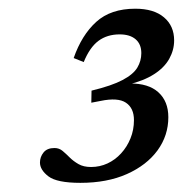

<svg xmlns="http://www.w3.org/2000/svg" viewBox="-20 -704 410 430"><path d="M184.5 -474 185 -501Q230.5 -512 254.5 -524.8Q278.5 -537.5 287.5 -552.5Q296.5 -567.5 296.5 -585Q296.5 -605 283.8 -616Q271 -627 248 -627Q220 -627 200.5 -612.5Q181 -598 167.5 -565L145 -574Q163 -625.5 195.5 -655Q228 -684.5 283 -684.5Q324.5 -684.5 347.2 -665.2Q370 -646 370 -613.5Q370 -592 359 -572.2Q348 -552.5 325 -537.8Q302 -523 266.5 -514.5L270.5 -517Q312.5 -517.5 334.8 -497.2Q357 -477 357 -441.5Q357 -400.5 332.8 -367.2Q308.5 -334 264.2 -314.2Q220 -294.5 160 -294.5Q107.5 -294.5 88.5 -309Q69.5 -323.5 69.5 -340Q69.5 -352.5 77.5 -362.5Q85.5 -372.5 102 -372.5Q112.5 -372.5 120.2 -366Q128 -359.5 136.2 -351.2Q144.5 -343 155.8 -336.5Q167 -330 184 -330Q203.5 -330 220.8 -338Q238 -346 251.2 -360.5Q264.5 -375 272.2 -394Q280 -413 280 -435Q280 -462 262 -474Q244 -486 205.5 -478Z"/></svg>

Font: Newsreader 16pt Medium
Style: Italic
Weight: 500
Italic angle: -17°
Designer: Hugues Gentile
Foundry: Production Type
Version: Version 1.003